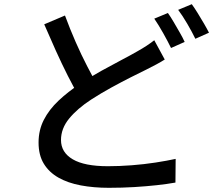

<svg xmlns="http://www.w3.org/2000/svg" viewBox="-20 -847 1040 916"><path d="M766 -563Q747 -551 725.5 -539.5Q704 -528 680 -516Q647 -500 603.5 -478Q560 -456 511.5 -429.5Q463 -403 415 -372Q349 -329 310 -281.5Q271 -234 271 -179Q271 -120 327 -87Q383 -54 495 -54Q549 -54 608 -58.5Q667 -63 722 -71.5Q777 -80 818 -89L817 24Q778 31 728 36.5Q678 42 620.5 45.5Q563 49 499 49Q427 49 365.5 37.5Q304 26 259 0.5Q214 -25 189 -66Q164 -107 164 -167Q164 -226 189 -275Q214 -324 259 -366.5Q304 -409 363 -448Q413 -481 463.5 -509Q514 -537 559 -560.5Q604 -584 635 -602Q660 -616 679 -628.5Q698 -641 716 -655ZM290 -773Q314 -708 341 -646.5Q368 -585 395.5 -532Q423 -479 446 -438L358 -386Q332 -429 303.5 -485.5Q275 -542 246.5 -605Q218 -668 191 -731ZM781 -785Q794 -767 808.5 -742Q823 -717 837.5 -692Q852 -667 861 -647L796 -618Q781 -649 758.5 -689Q736 -729 716 -758ZM895 -827Q908 -809 923.5 -784Q939 -759 953.5 -734Q968 -709 977 -691L912 -662Q896 -695 873.5 -733.5Q851 -772 830 -800Z"/></svg>

Font: Noto Sans SC Medium
Style: Regular
Weight: 500
Designer: Ryoko NISHIZUKA  (kana, bopomofo & ideographs); Paul D. Hunt (Latin, Greek & Cyrillic); Sandoll Communications , Soo-you
Foundry: Adobe
Version: Version 2.004-H2;hotconv 1.0.118;makeotfexe 2.5.65603